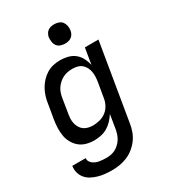

<svg xmlns="http://www.w3.org/2000/svg" viewBox="-228 -852 1055 1188"><g transform="rotate(-30 300.0 -258.0)"><path d="M215 223Q190 223 165.5 220.5Q141 218 118 211.5Q95 205 74 194Q53 183 38 165.5Q23 148 16.5 124.5Q10 101 14 76H110Q108 89 114 99.5Q120 110 129 117Q138 124 149 128.5Q160 133 172 135Q184 137 196.5 138Q209 139 222 139Q238 139 255 136Q272 133 287.5 124.5Q303 116 316 103.5Q329 91 338 76Q347 61 352 45Q357 29 360 12L376 -86Q363 -65 345 -46Q327 -27 305.5 -14.5Q284 -2 259.5 3Q235 8 212 8Q183 8 156 0.5Q129 -7 108.5 -24Q88 -41 74.5 -65Q61 -89 56.5 -116.5Q52 -144 53 -173Q54 -202 59 -231L76 -331Q79 -355 86.5 -379.5Q94 -404 106.5 -427Q119 -450 137 -469.5Q155 -489 177.5 -503Q200 -517 225 -522.5Q250 -528 275 -528Q303 -528 330 -521Q357 -514 377.5 -497.5Q398 -481 410.5 -457Q423 -433 429 -406L448 -520H545L454 26Q450 53 440.5 80Q431 107 414 130.5Q397 154 373.5 173Q350 192 323.5 203Q297 214 269.5 218.5Q242 223 215 223ZM251 -76Q275 -76 300 -82.5Q325 -89 345.5 -105Q366 -121 378 -144.5Q390 -168 393 -192L410 -292Q413 -310 414 -328.5Q415 -347 412 -364.5Q409 -382 401 -397.5Q393 -413 380 -424Q367 -435 349.5 -439.5Q332 -444 314 -444Q297 -444 280 -441Q263 -438 247 -430Q231 -422 217.5 -410Q204 -398 193.5 -382.5Q183 -367 178 -350.5Q173 -334 170 -317L154 -217Q151 -200 150 -182.5Q149 -165 153 -148.5Q157 -132 165.5 -117.5Q174 -103 187.5 -93.5Q201 -84 217.5 -80Q234 -76 251 -76ZM354 -601Q338 -601 322.5 -606.5Q307 -612 298 -624.5Q289 -637 286.5 -653.5Q284 -670 286 -687Q288 -698 294 -709Q300 -720 310 -727Q320 -734 331.5 -736.5Q343 -739 355 -739Q371 -739 386.5 -733.5Q402 -728 411 -715.5Q420 -703 423 -686.5Q426 -670 423 -653Q421 -642 415 -631Q409 -620 399 -613Q389 -606 377.5 -603.5Q366 -601 354 -601Z"/></g></svg>

Font: Iosevka Medium Extended
Style: Italic
Weight: 500
Width: 7
Italic angle: -9°
Monospace: yes
Designer: Belleve Invis
Foundry: Belleve Invis
Version: Version 32.5.0; ttfautohint (v1.8.4)